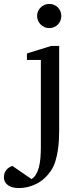

<svg xmlns="http://www.w3.org/2000/svg" viewBox="-99 -728 411 977"><path d="M202.1 -64Q202.1 -41.5 200.7 -14.9Q199.2 11.7 195.1 38.6Q190.9 65.4 183.3 90.8Q175.8 116.2 163.1 136.2Q132.3 183.6 88.4 206.3Q44.4 229 -2.9 229Q-18.6 229 -32.2 225.8Q-45.9 222.7 -56.4 215.8Q-66.9 209 -73 198.5Q-79.1 188 -79.1 173.8Q-79.1 161.1 -75.2 151.6Q-71.3 142.1 -65.2 135Q-59.1 127.9 -51.3 123.3Q-43.5 118.7 -36.1 116.2L61 183.1Q74.7 175.3 84 159.9Q93.3 144.5 98.9 123.3Q104.5 102.1 106.7 75.9Q108.9 49.8 108.9 21V-422.9H38.1V-456.1L161.1 -494.1H202.1ZM212.9 -647Q212.9 -634.3 208.3 -622.8Q203.6 -611.3 195.3 -603Q187 -594.7 175.8 -589.8Q164.6 -585 151.9 -585Q139.2 -585 127.9 -589.8Q116.7 -594.7 108.2 -603Q99.6 -611.3 94.7 -622.8Q89.8 -634.3 89.8 -647Q89.8 -659.7 94.7 -670.9Q99.6 -682.1 108.2 -690.4Q116.7 -698.7 127.9 -703.4Q139.2 -708 151.9 -708Q164.6 -708 175.8 -703.4Q187 -698.7 195.3 -690.4Q203.6 -682.1 208.3 -670.9Q212.9 -659.7 212.9 -647Z"/></svg>

Font: BabelStone Ogham Lithic
Style: Regular
Weight: 400
Designer: Andrew West
Foundry: BabelStone
Version: Version 1.02 March 14, 2022